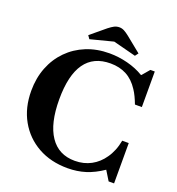

<svg xmlns="http://www.w3.org/2000/svg" viewBox="-166 -1084 1135 1228"><g transform="rotate(20 402.0 -470.0)"><path d="M431 10.5Q316.5 10.5 229.5 -38.2Q142.5 -87 93.5 -174Q44.5 -261 44.5 -376Q44.5 -463 73 -535.5Q101.5 -608 153.8 -661Q206 -714 277.2 -743Q348.5 -772 434.5 -772Q496.5 -772 558 -756.2Q619.5 -740.5 668 -711H672L715 -761.5H745V-519.5H698Q688 -546 677.2 -568.5Q666.5 -591 654 -609.5Q619.5 -663 572 -688.2Q524.5 -713.5 462.5 -713.5Q231.5 -713.5 231.5 -386Q231.5 -222 289.8 -135.8Q348 -49.5 458.5 -49.5Q519.5 -49.5 568.8 -76Q618 -102.5 651 -151Q668.5 -175.5 681.2 -206.8Q694 -238 700.5 -274.5H745V0H708L668 -65Q610 -25.5 553.2 -7.5Q496.5 10.5 431 10.5ZM281 -812.5 265.5 -834.5 365.5 -917.5Q386 -933.5 401.8 -941.8Q417.5 -950 437 -950Q453.5 -950 469.2 -941.8Q485 -933.5 505 -917.5L607.5 -834.5L591 -812.5L436 -852.5Z"/></g></svg>

Font: Libre Caslon Text
Style: Bold
Weight: 700
Designer: Pablo Impallari, Rodrigo Fuenzalida, Katja Schimmel
Foundry: Pablo Impallari, Rodrigo Fuenzalida
Version: Version 2.000